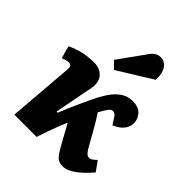

<svg xmlns="http://www.w3.org/2000/svg" viewBox="-230 -946 1088 1088"><g transform="rotate(45 314.0 -401.5)"><path d="M218 -182 227 -181Q237 -206 248 -231.5Q259 -257 270 -282.5Q281 -308 291.5 -329.5Q302 -351 309 -367Q332 -416 356.5 -452Q381 -488 411.5 -508.5Q442 -529 481 -529Q530 -529 552.5 -502.5Q575 -476 575 -445Q575 -416 556 -391.5Q537 -367 497 -350L479 -378Q470 -394 461.5 -402Q453 -410 443 -410Q437 -410 430.5 -406.5Q424 -403 417 -394Q411 -386 403.5 -374Q396 -362 386 -343Q396 -329 406 -312.5Q416 -296 427.5 -277Q439 -258 452 -234Q469 -204 480.5 -183Q492 -162 500.5 -149.5Q509 -137 516.5 -131.5Q524 -126 533 -126Q544 -126 554.5 -133.5Q565 -141 577 -153L619 -94Q584 -54 555 -30Q526 -6 503 4Q480 14 462 14Q441 14 426 6Q411 -2 394.5 -27Q378 -52 352 -100Q344 -115 336.5 -128.5Q329 -142 322 -155Q315 -168 307 -182Q295 -154 283 -123Q271 -92 260 -60.5Q249 -29 240 0H61L93 -394Q95 -410 89 -419Q83 -428 71 -428Q61 -428 49 -424.5Q37 -421 25 -416L4 -491Q37 -507 68.5 -515.5Q100 -524 127 -526.5Q154 -529 172 -529Q204 -529 227 -515Q250 -501 260 -476Q270 -451 263 -415ZM358 -782Q369 -798 384 -807.5Q399 -817 418 -817Q451 -817 471 -787.5Q491 -758 488 -706L281 -578L241 -619Z"/></g></svg>

Font: Literata ExtraBold
Style: Italic
Weight: 800
Italic angle: -2°
Designer: Latin by Veronika Burian and Jose Scaglione. Greek by Irene Vlachou. Cyrillic by Vera Evstafieva
Foundry: TypeTogether
Version: Version 3.002